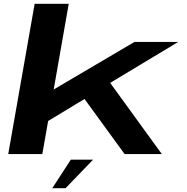

<svg xmlns="http://www.w3.org/2000/svg" viewBox="-20 -805 976 1003"><path d="M23 0 161 -785H339L260.5 -337.5L682.5 -586H911L555.5 -372L825.5 0H631L421.5 -288L231.5 -173L201 0ZM253.1 178.1 350 29H466.3L322.6 178.1Z"/></svg>

Font: Anybody UltraExpanded SemiBold
Style: Italic
Weight: 600
Width: 9
Italic angle: -10°
Designer: Tyler Finck
Foundry: Etcetera Type Company
Version: Version 1.010; ttfautohint (v1.8.3) -l 8 -r 50 -G 200 -x 14 